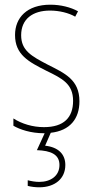

<svg xmlns="http://www.w3.org/2000/svg" viewBox="-20 -557 396 817"><path d="M258 145C258 99 228 69 172 63L196 8C278 -1 318 -52 318 -126C318 -218 256 -245 183 -282C114 -318 70 -342 70 -407C70 -476 119 -512 193 -512C232 -512 273 -502 300 -486L312 -509C281 -526 239 -537 194 -537C95 -537 44 -482 44 -408C44 -324 102 -294 177 -256C245 -223 291 -200 291 -128C291 -57 252 -16 167 -16C119 -16 73 -30 37 -53V-22C64 -6 111 10 167 10H170L137 82C196 84 233 100 233 145C233 192 195 217 147 217C131 217 113 214 98 210V234C113 238 131 240 147 240C214 240 258 203 258 145Z"/></svg>

Font: Noto Sans Gujarati UI Condensed Thin
Style: Regular
Weight: 100
Width: 3
Designer: Jelle Bosma - Monotype Design Team, Universal Thirst
Foundry: Monotype Imaging Inc.
Version: Version 2.106